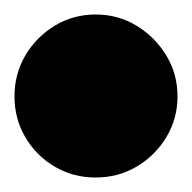

<svg xmlns="http://www.w3.org/2000/svg" viewBox="-82 -1113 265 265"><path d="M-62 -980Q-62 -949 -47 -923.5Q-32 -898 -6.5 -883Q19 -868 50 -868Q81 -868 106.5 -883Q132 -898 147.5 -923.5Q163 -949 163 -980Q163 -1011 147.5 -1036.5Q132 -1062 106.5 -1077.5Q81 -1093 50 -1093Q19 -1093 -6.5 -1077.5Q-32 -1062 -47 -1036.5Q-62 -1011 -62 -980Z"/></svg>

Font: Linefont Black
Style: Regular
Weight: 900
Monospace: yes
Version: Version 3.002;gftools[0.9.33]